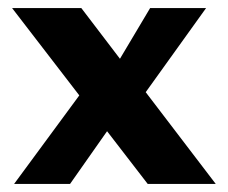

<svg xmlns="http://www.w3.org/2000/svg" viewBox="-20 -457 566 477"><path d="M516 0H347L246 -131L154 0H15L177 -220L10 -437H182L278 -311L353 -437H492L342 -228Z"/></svg>

Font: Synthetic
Style: Bold
Weight: 700
Designer: Santiago Orozco
Foundry: Typemade
Version: Version 2.000; ttfautohint (v1.8.4.7-5d5b)